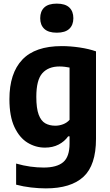

<svg xmlns="http://www.w3.org/2000/svg" viewBox="-20 -810 606 1060"><path d="M233 230Q194.5 230 151.2 225Q108 220 69 209.5V93Q109 104.5 147.5 109.8Q186 115 221 115Q294 115 329 85.2Q364 55.5 364 -17.5V-57.5H356.5Q336.5 -29 303.8 -12Q271 5 228 5Q177 5 132.2 -22.2Q87.5 -49.5 59.8 -108.5Q32 -167.5 32 -262.5Q32 -405.5 103 -480.5Q174 -555.5 321 -555.5Q368 -555.5 419 -548Q470 -540.5 510 -526.5V-43.5Q510 102 440.8 166Q371.5 230 233 230ZM285.5 -116Q307 -116 328.2 -124Q349.5 -132 364 -148.5V-437Q352.5 -439.5 337.8 -441.2Q323 -443 308.5 -443Q247 -443 213.8 -405.8Q180.5 -368.5 180.5 -275.5Q180.5 -212 193.5 -177.2Q206.5 -142.5 230 -129.2Q253.5 -116 285.5 -116ZM293.5 -629.5Q247 -629.5 224.5 -650.8Q202 -672 202 -709.5Q202 -747.5 224.5 -768.8Q247 -790 293.5 -790Q340 -790 362.5 -768.8Q385 -747.5 385 -709.5Q385 -672 362.5 -650.8Q340 -629.5 293.5 -629.5Z"/></svg>

Font: Encode Sans Semi Condensed
Style: Bold
Weight: 700
Width: 4
Designer: Multiple Designers
Foundry: Impallari Type
Version: Version 3.000; ttfautohint (v1.8.3) -l 8 -r 50 -G 200 -x 14 